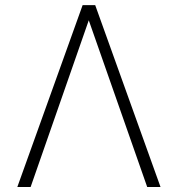

<svg xmlns="http://www.w3.org/2000/svg" viewBox="-20 -748 711 768"><path d="M568.8 0 331.1 -678.2 317.4 -727.5H360.8L622.1 0ZM339.4 -679.2 102.5 0H49.3L310.5 -727.5H352.1Z"/></svg>

Font: Inter Tight ExtraLight
Style: Regular
Weight: 250
Designer: Rasmus Andersson
Foundry: rsms
Version: Version 3.004